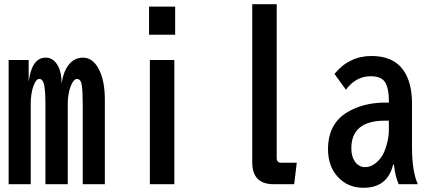

<svg xmlns="http://www.w3.org/2000/svg" viewBox="-20 -850 2040 912"><path d="M116.2 -564.9V-460.9Q130.4 -576.2 197.3 -576.2Q234.4 -576.2 255.9 -536.1Q272.5 -504.9 272.9 -453.1Q278.8 -495.1 293.5 -522.5Q322.3 -576.2 374 -576.2Q423.8 -576.2 453.1 -514.2Q478 -460.9 478 -376V24.9H373V-353Q373 -418 368.2 -447.3Q363.3 -475.1 345.2 -475.1Q330.6 -475.1 317.4 -444.3Q301.8 -408.2 301.8 -354V24.9H195.8V-353Q195.8 -418 189.5 -447.8Q183.1 -475.1 166.5 -475.1Q150.9 -475.1 139.2 -442.4Q126 -407.2 126 -355V24.9H21V-564.9Z M688 -818.8H812V-685.1H688ZM691.9 -564.9H808.1V24.9H691.9Z M1178.2 -830.1H1294.4V-99.1Q1294.4 -77.1 1315.4 -77.1H1389.6L1377.4 24.9H1279.3Q1178.2 24.9 1178.2 -79.1Z M1827.1 -362.8V-374Q1827.1 -429.7 1809.1 -459.5Q1791.5 -487.8 1740.2 -487.8Q1670.9 -487.8 1623 -423.8L1568.8 -499Q1638.7 -584 1744.6 -584Q1848.6 -584 1896 -516.6Q1937 -458.5 1937 -357.9V-151.9Q1937 -35.2 1964.8 24.9H1874Q1857.9 -8.3 1851.1 -67.9H1847.2Q1820.8 42 1706.1 42Q1630.4 42 1582.5 -12.2Q1538.1 -62 1538.1 -141.6Q1538.1 -260.7 1627.9 -315.9Q1705.1 -362.8 1811 -362.8ZM1827.1 -276.9H1809.1Q1648.9 -276.9 1648.9 -145.5Q1648.9 -106 1666 -82.5Q1684.1 -56.2 1714.4 -56.2Q1754.4 -56.2 1788.6 -100.1Q1806.6 -123.5 1817.4 -165Q1827.1 -201.2 1827.1 -231.9Z"/></svg>

Font: BIZ UDGothic
Style: Bold
Weight: 700
Monospace: yes
Designer: TypeBank Co., Ltd.
Foundry: Morisawa Inc.
Version: Version 1.05